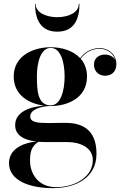

<svg xmlns="http://www.w3.org/2000/svg" viewBox="-20 -714 644 994"><path d="M164.5 -694H161.5C161.5 -615.5 189 -550 276.5 -550C364 -550 391.5 -615.5 391.5 -694H388C388 -646.5 330 -625 276.5 -625C222.5 -625 164.5 -646.5 164.5 -694ZM58.5 -66C58.5 -15 101 11 169.5 19C121 21.5 26.5 47.5 26.5 130C26.5 222 135 260 253 260C375 260 479.5 205 479.5 82C479.5 -53.5 393 -78 318 -78C289.5 -78 265.5 -77 230.5 -77C176 -77 136.5 -80.5 136.5 -111C136.5 -148 193.5 -163 234 -165C237 -165 240 -165 242.5 -165C330 -165 430.5 -207 430.5 -317.5C430.5 -357 417.5 -387.5 397.5 -410.5C425 -448.5 464 -461.5 494.5 -461.5C539 -461.5 567 -435 576 -405C565.5 -422.5 543.5 -431.5 523.5 -431.5C495.5 -431.5 466.5 -416 466.5 -379C466.5 -342 494.5 -322 523.5 -322C552 -322 582.5 -337 582.5 -383.5C582.5 -424 550.5 -465 494 -465C464 -465 423.5 -452 395 -413C358 -453 297.5 -469.5 242.5 -469.5C155.5 -469.5 51 -428 51 -317.5C51 -221 131 -176.5 209 -167C128 -161 58.5 -132 58.5 -66ZM171 -317.5C171 -395.5 192.5 -466 242.5 -466C293 -466 314.5 -395.5 314.5 -317.5C314.5 -242.5 293 -168.5 242.5 -168.5C176 -168.5 171 -242.5 171 -317.5ZM135.5 118C135.5 74 143 42.5 179 20C191 21 204.5 21.5 218 21.5H329.5C394.5 21.5 460.5 49.5 460.5 115C460.5 202 368 255 270.5 255C176 255 135.5 183 135.5 118Z"/></svg>

Font: Bodoni* 48pt Medium
Style: Regular
Weight: 500
Version: Version 2.3